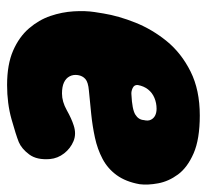

<svg xmlns="http://www.w3.org/2000/svg" viewBox="-41 -521 584 542"><g transform="rotate(90 251.0 -250.0)"><path d="M220 22Q162 22 123 5Q84 -12 60 -40Q36 -68 25 -100.5Q14 -133 12 -166Q10 -199 14 -225L18 -250Q25 -293 44 -340.5Q63 -388 96.5 -429Q130 -470 182 -496Q234 -522 306 -522Q373 -522 413 -504.5Q453 -487 472.5 -460.5Q492 -434 497.5 -404.5Q503 -375 500 -352Q493 -313 474.5 -287.5Q456 -262 428.5 -247.5Q401 -233 368.5 -226Q336 -219 302 -215.5Q268 -212 236 -209Q212 -207 203 -199Q194 -191 192 -178Q190 -165 195.5 -154.5Q201 -144 213 -138.5Q225 -133 244 -133Q267 -133 291 -146.5Q315 -160 334 -166Q358 -174 378.5 -165.5Q399 -157 413 -139Q427 -121 429 -99Q432 -62 416 -40.5Q400 -19 381 -11Q361 -3 316.5 9.5Q272 22 220 22ZM247 -329Q289 -331 303.5 -340Q318 -349 319 -364Q322 -376 318 -384Q314 -392 306 -396Q298 -400 287 -400Q271 -400 256.5 -394Q242 -388 232.5 -376Q223 -364 220 -347Q219 -337 228.5 -332.5Q238 -328 247 -329Z"/></g></svg>

Font: Winky Sans ExtraBold
Style: Italic
Weight: 800
Italic angle: -8.97852°
Designer: Simon Atzbach
Foundry: typofactur
Version: Version 1.205